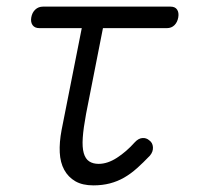

<svg xmlns="http://www.w3.org/2000/svg" viewBox="-20 -550 640 580"><path d="M495 -530Q509 -530 515 -521Q521 -512 518.5 -497.5Q516 -483 507 -474Q498 -465 484 -465H291L240 -206Q232 -163 230 -134Q228 -105 233 -87.5Q238 -70 249.5 -62.5Q261 -55 278 -55Q305 -55 333.5 -73.5Q362 -92 387 -120Q398 -132 410 -133Q422 -134 431 -126Q441 -119 442 -105.5Q443 -92 433 -80Q413 -59 394 -42Q375 -25 355 -13.5Q335 -2 312 4Q289 10 262 10Q229 10 207.5 -2.5Q186 -15 174 -37Q162 -59 160.5 -89.5Q159 -120 166 -157L227 -465H99Q85 -465 78.5 -474Q72 -483 74.5 -497.5Q77 -512 86.5 -521Q96 -530 110 -530Z"/></svg>

Font: Maple Mono NL ExtraLight
Style: Italic
Weight: 275
Italic angle: -10°
Monospace: yes
Designer: subframe7536
Version: Version 7.000